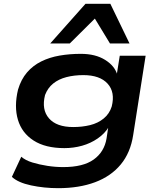

<svg xmlns="http://www.w3.org/2000/svg" viewBox="-20 -792 841 1002"><path d="M284 190Q210 190 142 175.5Q74 161 42 131L91 26Q113 45 149 56Q185 67 227 73.5Q269 80 310 80Q414 80 469 40.5Q524 1 536 -69L545 -129L548 -130Q527 -95 490 -69.5Q453 -44 408.5 -31.5Q364 -19 316 -19Q217 -19 155.5 -58.5Q94 -98 73.5 -167Q53 -236 74 -324Q90 -378 121 -414Q152 -450 195.5 -471.5Q239 -493 291.5 -502Q344 -511 402 -511Q478 -511 528.5 -479.5Q579 -448 592 -402L589 -401L605 -501H740L675 -87Q661 5 610 66.5Q559 128 476 159Q393 190 284 190ZM362 -129Q409 -129 450 -139Q491 -149 521 -173.5Q551 -198 563 -236Q582 -311 541.5 -355.5Q501 -400 415 -400Q367 -400 326.5 -389.5Q286 -379 257.5 -356Q229 -333 215 -296Q196 -220 235.5 -174.5Q275 -129 362 -129ZM242 -565 426 -772H556L656 -565H554L475 -695L344 -565Z"/></svg>

Font: Nunito Sans 7pt Expanded
Style: Bold Italic
Weight: 700
Width: 7
Italic angle: -9°
Designer: Vernon Adams
Foundry: Vernon Adams
Version: Version 3.101;gftools[0.9.27]